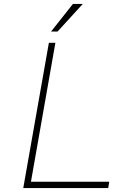

<svg xmlns="http://www.w3.org/2000/svg" viewBox="-20 -954 579 974"><path d="M239 -794 350 -934H400L272 -794ZM98 0 228 -737H261L137 -32H534L529 0Z"/></svg>

Font: Tomorrow ExtraLight
Style: Italic
Weight: 275
Italic angle: -10°
Designer: Tony de Marco, Monica Rizzolli
Foundry: Just in Type
Version: Version 2.002